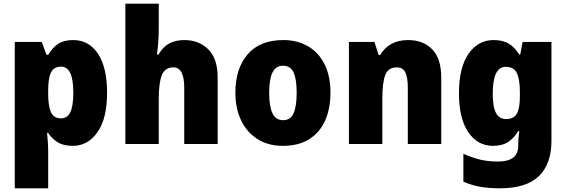

<svg xmlns="http://www.w3.org/2000/svg" viewBox="-20 -780 3067 1040"><path d="M376 -563Q462 -563 511 -488.5Q560 -414 560 -277Q560 -138 508 -64Q456 10 374 10Q323 10 291.5 -10Q260 -30 241 -60H235Q237 -35 239 -11Q241 13 241 37V240H60V-553H206L232 -483H241Q264 -522 295 -542.5Q326 -563 376 -563ZM311 -419Q272 -419 256.5 -388Q241 -357 241 -292V-271Q241 -205 256 -172Q271 -139 311 -139Q344 -139 360.5 -171.5Q377 -204 377 -277Q377 -352 360 -385.5Q343 -419 311 -419Z M840 -641Q840 -589 837 -550Q834 -511 830 -485H839Q862 -526 896.5 -544.5Q931 -563 979 -563Q1057 -563 1108 -513Q1159 -463 1159 -360V0H978V-304Q978 -415 920 -415Q873 -415 856.5 -372.5Q840 -330 840 -247V0H659V-760H840Z M1770 -278Q1770 -193 1741.5 -128Q1713 -63 1655.5 -26.5Q1598 10 1512 10Q1433 10 1375 -26.5Q1317 -63 1286 -128Q1255 -193 1255 -278Q1255 -409 1321.5 -486Q1388 -563 1515 -563Q1590 -563 1647.5 -530Q1705 -497 1737.5 -433Q1770 -369 1770 -278ZM1438 -277Q1438 -205 1455.5 -167Q1473 -129 1514 -129Q1554 -129 1570.5 -167Q1587 -205 1587 -278Q1587 -350 1570.5 -387Q1554 -424 1513 -424Q1474 -424 1456 -387.5Q1438 -351 1438 -277Z M2191 -563Q2272 -563 2321 -513Q2370 -463 2370 -360V0H2189V-304Q2189 -359 2176 -387Q2163 -415 2129 -415Q2083 -415 2067 -374Q2051 -333 2051 -246V0H1870V-553H2008L2031 -482H2039Q2062 -521 2100 -542Q2138 -563 2191 -563Z M2654 -563Q2705 -563 2737.5 -542.5Q2770 -522 2792 -485H2798L2811 -553H2967V-17Q2967 108 2899 174Q2831 240 2687 240Q2627 240 2580 231.5Q2533 223 2490 204V53Q2538 74 2580.5 84.5Q2623 95 2678 95Q2787 95 2787 10V1Q2787 -13 2788.5 -32.5Q2790 -52 2793 -70H2787Q2766 -34 2734 -12Q2702 10 2650 10Q2567 10 2516.5 -64Q2466 -138 2466 -275Q2466 -413 2517.5 -488Q2569 -563 2654 -563ZM2719 -418Q2649 -418 2649 -272Q2649 -200 2667 -167.5Q2685 -135 2721 -135Q2763 -135 2779.5 -164.5Q2796 -194 2796 -256V-281Q2796 -349 2780 -383.5Q2764 -418 2719 -418Z"/></svg>

Font: Noto Sans Khmer UI SemiCondensed Black
Style: Regular
Weight: 900
Width: 4
Designer: Danh Hong and the Monotype Design Team
Foundry: Monotype Imaging Inc.
Version: Version 2.002; ttfautohint (v1.8.4.7-5d5b)